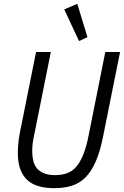

<svg xmlns="http://www.w3.org/2000/svg" viewBox="-20 -969 646 1001"><path d="M245 -698 155 -249Q150 -224 149 -208.5Q148 -193 148 -183Q148 -112 179.5 -84Q211 -56 266 -56Q301 -56 328.5 -65.5Q356 -75 377 -99Q398 -123 414.5 -164Q431 -205 443 -268L529 -698H606L518 -260Q502 -179 479 -126.5Q456 -74 425 -43.5Q394 -13 354 -0.5Q314 12 263 12Q219 12 184 2.5Q149 -7 124.5 -28.5Q100 -50 86.5 -85Q73 -120 73 -172Q73 -189 75 -215.5Q77 -242 83 -274L168 -698ZM315 -920 383 -949 436 -775 392 -755Z"/></svg>

Font: IBM Plex Sans Cond
Style: Italic
Weight: 400
Width: 3
Italic angle: -11°
Designer: Mike Abbink, Paul van der Laan, Pieter van Rosmalen
Foundry: Bold Monday
Version: Version 1.3